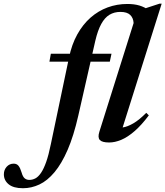

<svg xmlns="http://www.w3.org/2000/svg" viewBox="-212 -742 875 1016"><path d="M49.5 -415.5 57 -457.5H378L369 -415.5ZM202.5 -131Q178 -23 146 50.8Q114 124.5 76.2 169.5Q38.5 214.5 -3.5 234.2Q-45.5 254 -90.5 254Q-141 254 -166.2 233.2Q-191.5 212.5 -191.5 180.5Q-191.5 157 -176.8 140.5Q-162 124 -139.5 124Q-123.5 124 -114.2 135.2Q-105 146.5 -98 170Q-91.5 193.5 -81.2 201.8Q-71 210 -57 210Q-40 210 -24.5 201.8Q-9 193.5 5.2 172.5Q19.5 151.5 32.5 114.8Q45.5 78 57 21L153 -436.5Q167.5 -507 197 -560Q226.5 -613 267.2 -648.8Q308 -684.5 357.5 -702.8Q407 -721 462 -721Q480 -721 495.8 -719Q511.5 -717 525.8 -712.8Q540 -708.5 553 -702Q566 -695.5 578.5 -686.5L538.5 -692L632 -722.5H643.5L437 -67.5Q462 -71 493.5 -89.2Q525 -107.5 562 -145L575.5 -131.5Q536.5 -79.5 499.8 -47.8Q463 -16 429.5 -2Q396 12 365.5 12Q328.5 12 316.2 -1.2Q304 -14.5 314 -45.5L495 -620Q493.5 -647 477 -663Q460.5 -679 425 -679Q392.5 -679 367.2 -663.8Q342 -648.5 323.8 -615.2Q305.5 -582 292.5 -527Z"/></svg>

Font: Newsreader 36pt SemiBold
Style: Italic
Weight: 600
Italic angle: -17°
Designer: Hugues Gentile
Foundry: Production Type
Version: Version 1.003